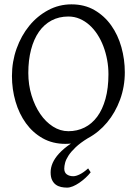

<svg xmlns="http://www.w3.org/2000/svg" viewBox="-20 -650 640 887"><path d="M398.9 146Q388.7 159.2 374.8 171.9Q360.8 184.6 346.2 194.6Q331.5 204.6 316.9 210.7Q302.2 216.8 290 216.8Q275.9 216.8 262.2 213.9Q248.5 210.9 237.8 203.1Q227.1 195.3 220.5 181.6Q213.9 168 213.9 146Q213.9 102.1 252 60.1Q273.9 36.1 307.6 13.2Q294.9 14.6 281.7 14.6Q223.1 14.6 177.2 -11.2Q131.3 -37.1 99.9 -80.6Q68.4 -124 51.8 -180.7Q35.2 -237.3 35.2 -298.8Q35.2 -365.2 56.6 -425.3Q78.1 -485.4 115.2 -530.8Q152.3 -576.2 202.4 -603Q252.4 -629.9 310.1 -629.9Q370.6 -629.9 416.5 -603.3Q462.4 -576.7 493.7 -532.7Q524.9 -488.8 540.8 -432.1Q556.6 -375.5 556.6 -315.9Q556.6 -249.5 534.7 -189.7Q512.7 -129.9 474.9 -84.5Q437 -39.1 387.2 -12.2L386.2 -11.7Q351.1 9.8 329.6 30.3Q308.1 50.8 296.4 68.8Q284.7 86.9 280.8 102.1Q276.9 117.2 276.9 128.9Q276.9 147 288.6 155.5Q300.3 164.1 318.8 164.1Q331.1 164.1 348.9 155.3Q366.7 146.5 387.2 127.9ZM481 -307.1Q481 -340.8 474.9 -373.8Q468.8 -406.7 457.5 -436.3Q446.3 -465.8 429.9 -491Q413.6 -516.1 393.1 -534.4Q372.6 -552.7 348.1 -563.2Q323.7 -573.7 295.9 -573.7Q252.4 -573.7 218 -555.4Q183.6 -537.1 159.9 -503.2Q136.2 -469.2 123.5 -420.9Q110.8 -372.6 110.8 -313Q110.8 -258.3 125.7 -209.5Q140.6 -160.6 165.8 -123.8Q190.9 -86.9 224.6 -65.4Q258.3 -43.9 295.9 -43.9Q336.4 -43.9 370.4 -60.8Q404.3 -77.6 429 -110.8Q453.6 -144 467.3 -193.4Q481 -242.7 481 -307.1Z"/></svg>

Font: Noto Serif Devanagari
Style: Bold
Weight: 700
Designer: Monotype Design Team
Foundry: Monotype Imaging Inc.
Version: Version 1.01